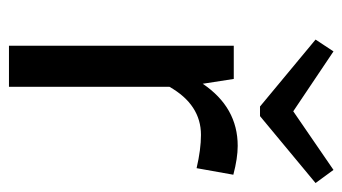

<svg xmlns="http://www.w3.org/2000/svg" viewBox="-192 -590 782 439"><g transform="rotate(90 199.5 -371.0)"><path d="M85 0H179V-367C206.3 -415 243 -439 289 -439C311 -439 336.3 -435.7 365 -429L380 -513C354.7 -519.7 332.7 -523 314 -523C255.3 -523 208 -496.3 172 -443L161 -514H85ZM235 -650 98 -742 71 -701 224 -574H246L399 -701L369 -742Z"/></g></svg>

Font: Telex Regular
Style: Regular
Weight: 400
Designer: Andres Torresi
Foundry: Andres Torresi
Version: Version 1.001